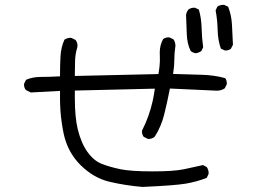

<svg xmlns="http://www.w3.org/2000/svg" viewBox="-20 -756 1040 784"><path d="M897 -550.3Q898.9 -549.8 902.8 -549.8Q906.7 -549.8 912.4 -551.5Q918 -553.2 922.9 -557.1L931.2 -573.2L927.2 -654.8Q925.3 -693.8 911.6 -728.5L896 -735.8Q894 -736.3 892.6 -736.3Q878.4 -736.3 867.7 -729L860.4 -713.9Q867.7 -675.3 868.7 -633.8Q869.6 -592.3 881.8 -557.6ZM773.4 -724.6Q759.3 -724.6 749 -716.8Q741.7 -707.5 739.7 -694.8Q741.7 -656.2 742.7 -617.2Q743.7 -578.1 758.8 -547.4Q767.6 -540.5 779.3 -538.6Q791.5 -540.5 802.2 -547.4L809.6 -563Q804.2 -602.1 803.2 -642.1Q802.2 -682.1 792 -716.8L776.9 -724.1Q774.9 -724.6 773.4 -724.6ZM225.1 -384.8Q225.1 -366.7 225.1 -360.8Q225.1 -355 225.1 -347.2Q225.1 -339.4 225.6 -327.6Q226.1 -315.9 226.8 -304Q227.5 -292 228.8 -280.5Q230 -269 231.9 -257.3Q234.9 -234.4 239.7 -211.4Q255.9 -134.3 309.3 -81.5Q362.8 -28.8 427.5 -13.7Q492.2 1.5 561.5 7.3Q693.4 1.5 738.3 -6.1Q783.2 -13.7 824.2 -29.8L831.5 -45.4Q832 -47.4 832 -48.8Q832 -63 824.2 -73.7L809.1 -82L731 -64.9Q689.5 -56.2 602.5 -56.2Q515.6 -56.2 472.2 -64.9Q428.2 -74.2 396.5 -86.4Q362.8 -99.6 337.2 -135.5Q311.5 -171.4 297.4 -228.5Q285.6 -278.3 285.6 -355.5Q285.6 -366.7 285.6 -386.2L612.3 -394Q607.9 -362.8 603 -341.8Q588.9 -279.3 560.1 -223.1Q559.6 -221.2 559.6 -219.7Q559.6 -218.3 559.8 -216.1Q560.1 -213.9 560.5 -211.2Q561 -208.5 562 -206.1Q563.5 -201.2 566.9 -197.3L583.5 -189Q585 -188.5 586.4 -188.5Q600.6 -188.5 611.8 -197.8Q638.2 -239.3 650.4 -288.1Q662.6 -336.9 673.8 -394.5Q865.2 -385.7 865.7 -385.7Q883.8 -385.7 897.9 -395.5L905.8 -411.6Q906.2 -413.6 906.2 -417.2Q906.2 -420.9 904.8 -426.5Q903.3 -432.1 899.4 -437Q853 -449.7 801 -450.7Q749 -451.7 686.5 -454.1L688 -463.4Q691.9 -487.8 691.9 -513.2Q691.9 -538.6 695.8 -564.5Q696.3 -566.9 696.3 -569.3Q696.3 -583.5 688.5 -595.2L672.4 -603Q670.4 -603.5 668.9 -603.5Q655.3 -603.5 646 -596.2Q632.3 -571.3 632.3 -541.5Q632.3 -538.1 632.6 -531.5Q632.8 -524.9 632.8 -518.8Q632.8 -512.7 632.8 -504.9Q632.3 -484.4 627 -453.6L285.6 -445.8V-454.1Q285.6 -481.4 286.6 -509.3Q287.6 -537.1 295.4 -561.5Q296.4 -565.9 296.4 -569.8Q296.4 -583 288.6 -592.8L272 -601.1Q270 -601.6 266.1 -601.6Q262.2 -601.6 255.9 -599.9Q249.5 -598.1 243.2 -594.2Q229 -562.5 227.1 -526.9Q225.1 -491.2 225.1 -452.1V-444.3Q181.6 -441.9 147.2 -441.9Q112.8 -441.9 86.4 -430.2L78.6 -414.6Q78.1 -412.6 78.1 -408.7Q78.1 -404.8 79.8 -399.2Q81.5 -393.6 85.4 -388.7L105.5 -378.4Z"/></svg>

Font: NaikaiFont
Style: Light
Weight: 300
Version: Version 1.89